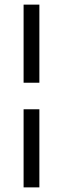

<svg xmlns="http://www.w3.org/2000/svg" viewBox="-20 -788 249 826"><path d="M81.5 -768.1H149.4V-432.1H81.5ZM81.5 -317.9H149.4V18.1H81.5Z"/></svg>

Font: Federov2
Style: Regular
Weight: 400
Designer: Olexa M. Volochay | Cyreal.org
Foundry: Olexa M. Volochay | Cyreal.org
Version: Version 1.000